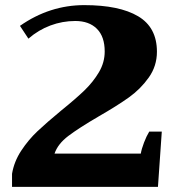

<svg xmlns="http://www.w3.org/2000/svg" viewBox="-20 -730 700 750"><path d="M27 -51Q35 -99 63 -141.5Q91 -184 126.5 -217.5Q162 -251 220 -299Q277 -345 310.5 -377.5Q344 -410 366.5 -448Q389 -486 389 -529Q389 -587 358.5 -617.5Q328 -648 274 -648Q224 -648 177 -630.5Q130 -613 91 -579L58 -629Q174 -710 309 -710Q446 -710 519.5 -666.5Q593 -623 593 -528Q593 -472 561 -427Q529 -382 483.5 -349.5Q438 -317 365 -275Q288 -230 247 -199Q206 -168 193 -130H530Q533 -148 542.5 -173Q552 -198 563 -216H612L597 0H27Z"/></svg>

Font: Trirong Black
Style: Regular
Weight: 900
Designer: Katatrad Team
Foundry: CadsonDemak
Version: Version 1.001